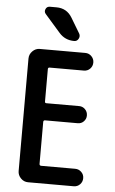

<svg xmlns="http://www.w3.org/2000/svg" viewBox="-63 -1007 626 1048"><g transform="rotate(5 250.0 -482.5)"><path d="M203.1 -964.8Q259.8 -964.8 289.1 -916L338.9 -833Q346.7 -819.3 338.9 -804.7Q331.1 -790 315.4 -790Q264.6 -790 232.4 -827.1L148.4 -922.9Q137.7 -934.6 144 -949.7Q150.4 -964.8 167 -964.8ZM131.8 0Q108.4 0 91.8 -17.1Q75.2 -34.2 75.2 -56.6V-672.9Q75.2 -696.3 92.3 -713.4Q109.4 -730.5 131.8 -730.5H381.8Q401.4 -730.5 415.5 -716.3Q429.7 -702.1 429.7 -682.1Q429.7 -662.1 416 -647.9Q402.3 -633.8 381.8 -633.8H194.3Q186.5 -633.8 185.5 -626V-446.3Q185.5 -438.5 194.3 -438.5H374Q392.6 -438.5 406.2 -424.8Q419.9 -411.1 419.9 -390.6Q419.9 -372.1 406.7 -358.4Q393.6 -344.7 374 -344.7H194.3Q186.5 -344.7 185.5 -335.9V-105.5Q185.5 -96.7 194.3 -95.7H381.8Q401.4 -95.7 415.5 -82Q429.7 -68.4 429.7 -48.3Q429.7 -28.3 416 -14.2Q402.3 0 381.8 0Z"/></g></svg>

Font: Rounded Mgen+ 2m medium
Style: Regular
Weight: 500
Designer: [Source Han Sans]
Ryoko NISHIZUKA  (kana & ideographs); Paul D. Hunt (Latin, Greek & Cyrillic); Wenlong ZHANG  (bopomofo
Version: Version 1.059.20150602